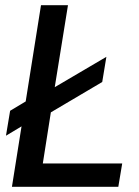

<svg xmlns="http://www.w3.org/2000/svg" viewBox="-20 -720 535 740"><path d="M26 0 63 -233 3 -197 19 -293 79 -329 138 -700H242L191 -384L390 -501L374 -404L176 -287L145 -90H451L436 0Z"/></svg>

Font: Georama ExtraCondensed Thin Medium
Style: Italic
Weight: 500
Italic angle: -9°
Version: Version 1.001